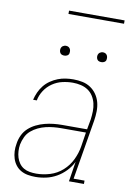

<svg xmlns="http://www.w3.org/2000/svg" viewBox="-98 -954 695 1021"><g transform="rotate(10 250.0 -443.0)"><path d="M167 8Q146 8 126 4.5Q106 1 89 -8.5Q72 -18 60 -33.5Q48 -49 42 -68Q36 -87 35 -107.5Q34 -128 38 -149Q41 -172 51.5 -194.5Q62 -217 80 -233.5Q98 -250 120.5 -261Q143 -272 166.5 -278Q190 -284 213 -286.5Q236 -289 259 -289H394L404 -344Q407 -366 407.5 -388.5Q408 -411 403 -431.5Q398 -452 387 -469.5Q376 -487 359 -498.5Q342 -510 320.5 -515Q299 -520 277 -520Q249 -520 220.5 -513.5Q192 -507 167 -490Q142 -473 125.5 -447.5Q109 -422 104 -394H84Q89 -415 98 -435Q107 -455 121 -472.5Q135 -490 154 -503Q173 -516 193.5 -524Q214 -532 235 -535Q256 -538 277 -538Q302 -538 326 -533Q350 -528 369.5 -515Q389 -502 402.5 -482.5Q416 -463 422 -440Q428 -417 427.5 -391.5Q427 -366 423 -341L369 -18H428V0H347L364 -108Q351 -81 329 -58Q307 -35 280.5 -20Q254 -5 225 1.5Q196 8 167 8ZM168 -10Q205 -10 242.5 -21.5Q280 -33 309.5 -59.5Q339 -86 356 -121.5Q373 -157 379 -194L391 -271H259Q238 -271 217 -269Q196 -267 175 -262Q154 -257 134 -247.5Q114 -238 97 -223.5Q80 -209 70.5 -188.5Q61 -168 57 -148Q54 -130 55 -112Q56 -94 61 -77.5Q66 -61 76 -47Q86 -33 100.5 -24.5Q115 -16 132.5 -13Q150 -10 168 -10ZM406 -654Q400 -654 394 -656Q388 -658 384.5 -663Q381 -668 380 -674Q379 -680 380 -686Q381 -691 383.5 -695Q386 -699 389.5 -701.5Q393 -704 397.5 -705.5Q402 -707 406 -707Q413 -707 418.5 -704.5Q424 -702 427.5 -697Q431 -692 432 -686Q433 -680 432 -674Q432 -669 429.5 -665Q427 -661 423 -658.5Q419 -656 415 -655Q411 -654 406 -654ZM206 -654Q200 -654 194 -656Q188 -658 184.5 -663Q181 -668 180 -674Q179 -680 180 -686Q181 -691 183.5 -695Q186 -699 189.5 -701.5Q193 -704 197.5 -705.5Q202 -707 206 -707Q213 -707 218.5 -704.5Q224 -702 227.5 -697Q231 -692 232 -686Q233 -680 232 -674Q232 -669 229.5 -665Q227 -661 223 -658.5Q219 -656 215 -655Q211 -654 206 -654ZM190 -876V-894H490V-876Z"/></g></svg>

Font: Iosevka Slab Thin Oblique
Style: Regular
Weight: 100
Italic angle: -9°
Monospace: yes
Designer: Belleve Invis
Foundry: Belleve Invis
Version: Version 11.1.0; ttfautohint (v1.8.3)